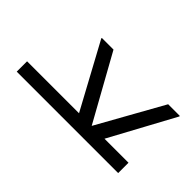

<svg xmlns="http://www.w3.org/2000/svg" viewBox="-205 -818 945 945"><g transform="rotate(-45 267.5 -345.0)"><path d="M88.4 -199.8V-311.7L487.5 -527.9L490.3 -526.2V-446L148.9 -256.3L490.3 -65.5V14.7L487.5 16.4ZM76.7 -706H148.7V0H76.7Z"/></g></svg>

Font: Lineal Thin
Style: Regular
Weight: 200
Designer: Created by Frank Adebiaye with contributions from Anton Moglia & Ariel Martín Pérez
Created by Frank ADEBIAYE with FontF
Foundry: Velvetyne Type Foundry
Version: Version 2.000;Glyphs 3.2 (3227)